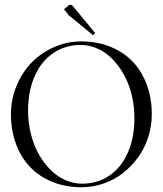

<svg xmlns="http://www.w3.org/2000/svg" viewBox="-20 -780 684 807"><path d="M26 0ZM371 -632 269 -716 249 -741 268 -757Q271.5 -760 277 -760Q281 -760 285 -756L380 -641ZM322 7Q256 7 200.8 -15.2Q145.5 -37.5 107.1 -77.4Q68.8 -117.2 47.4 -174.5Q26 -231.8 26 -300Q26 -362.2 49.4 -418.9Q72.8 -475.5 112.4 -516.5Q152 -557.5 206.8 -581.8Q261.5 -606 322 -606Q387.8 -606 442.9 -583.9Q498 -561.8 536.5 -522.1Q575 -482.5 596.5 -425.4Q618 -368.2 618 -300Q618 -250.2 603 -203.4Q588 -156.5 560.6 -118.8Q533.2 -81 496.8 -52.5Q460.2 -24 415.1 -8.5Q370 7 322 7ZM325 -8Q390.2 -8 440.2 -42.2Q490.2 -76.5 517.6 -139.1Q545 -201.8 545 -284Q545 -333.8 533.6 -380.6Q522.2 -427.5 501.4 -465.2Q480.5 -503 452.8 -531.5Q425 -560 390.4 -575.5Q355.8 -591 319 -591Q253.8 -591 203.5 -556.6Q153.2 -522.2 125.6 -459.5Q98 -396.8 98 -315Q98 -265.2 109.5 -218.4Q121 -171.5 142 -133.8Q163 -96 191 -67.5Q219 -39 253.6 -23.5Q288.2 -8 325 -8Z"/></svg>

Font: FogtwoNo5
Style: Regular
Weight: 400
Designer: gluk (gluksza@wp.pl)
Foundry: gluk (gluksza@wp.pl)
Version: Version 0.87